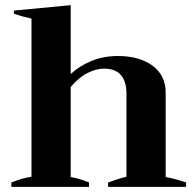

<svg xmlns="http://www.w3.org/2000/svg" viewBox="-20 -724 761 744"><path d="M701 -17V0H399V-17Q445 -34 470 -39V-360Q470 -458 383 -458Q353 -458 319 -441Q285 -424 254 -387V-38Q285 -33 325 -17V0H24V-17Q70 -35 102 -39V-652Q61 -661 34 -671V-683L254 -704V-437Q288 -469 335 -488Q382 -507 437 -507Q520 -507 571 -469.5Q622 -432 622 -365V-38Q657 -32 701 -17Z"/></svg>

Font: Trirong
Style: Bold
Weight: 700
Designer: Katatrad Team
Foundry: CadsonDemak
Version: Version 1.001